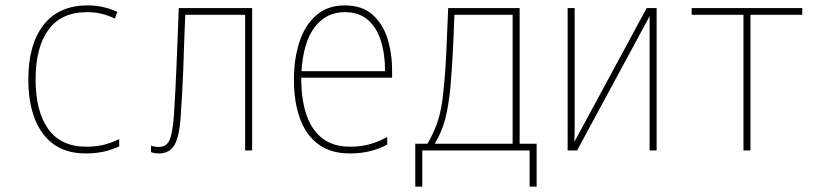

<svg xmlns="http://www.w3.org/2000/svg" viewBox="-20 -558 3040 712"><path d="M298 11Q194 11 139.5 -62Q85 -135 85 -263Q85 -393 141.5 -465.5Q198 -538 305 -538Q363 -538 415 -514L406 -489Q358 -513 304 -513Q207 -513 159.5 -447.5Q112 -382 112 -263Q112 -145 159 -79.5Q206 -14 300 -14Q332 -14 360 -20Q388 -26 422 -42V-15Q391 -1 361.5 5Q332 11 298 11Z M569 11Q553 11 540 6V-18Q553 -13 569 -13Q597 -13 608.5 -38Q620 -63 625 -131Q628 -176 630 -216.5Q632 -257 634 -301Q636 -345 638 -400Q640 -455 643 -528H915V0H889V-503H667Q664 -439 662.5 -389Q661 -339 659.5 -296.5Q658 -254 655.5 -213Q653 -172 650 -126Q645 -50 626.5 -19.5Q608 11 569 11Z M1277 11Q1206 11 1160 -23.5Q1114 -58 1092 -119.5Q1070 -181 1070 -262Q1070 -341 1090.5 -403Q1111 -465 1153 -501.5Q1195 -538 1258 -538Q1322 -538 1360.5 -504.5Q1399 -471 1416.5 -416Q1434 -361 1434 -296V-270H1097Q1097 -144 1143 -79Q1189 -14 1277 -14Q1316 -14 1348.5 -22.5Q1381 -31 1416 -50V-22Q1387 -6 1352.5 2.5Q1318 11 1277 11ZM1098 -294H1408Q1408 -357 1392.5 -406.5Q1377 -456 1344 -484.5Q1311 -513 1258 -513Q1190 -513 1147.5 -458Q1105 -403 1098 -294Z M1520 134V-25H1565Q1585 -59 1597 -90.5Q1609 -122 1616 -159Q1623 -196 1627 -247Q1632 -296 1635 -362.5Q1638 -429 1642 -528H1907V-25H1970V134H1944V0H1546V134ZM1651 -243Q1644 -166 1631 -116.5Q1618 -67 1592 -25H1881V-503H1665Q1662 -409 1658.5 -350.5Q1655 -292 1651 -243Z M2085 0V-528H2111V-115Q2111 -92 2111 -73Q2111 -54 2110 -32L2378 -528H2415V0H2389V-498L2120 0Z M2737 0V-503H2545V-528H2955V-503H2763V0Z"/></svg>

Font: Noto Sans Mono ExtraCondensed Thin
Style: Regular
Weight: 100
Width: 2
Designer: Monotype Design Team
Foundry: Monotype Imaging Inc.
Version: Version 2.014; ttfautohint (v1.8.4.7-5d5b)